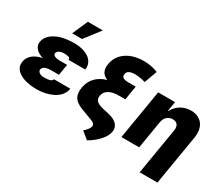

<svg xmlns="http://www.w3.org/2000/svg" viewBox="-154 -1212 2140 1835"><g transform="rotate(30 915.5 -294.5)"><path d="M162.3 -278.4Q108.7 -293.7 80.8 -325.8Q52.9 -358 59.7 -397.7Q67.5 -446.7 108.5 -482.2Q149.5 -517.8 212.5 -535.2Q275.6 -552.6 353.7 -552.6Q403.1 -552.6 445 -541.2Q486.9 -529.8 516.5 -509.1Q546.2 -488.3 560.4 -456.5Q574.6 -424.7 568.2 -386.4H383.5Q386.7 -405.2 369.5 -412.1Q352.3 -419 318.2 -419Q283 -419 263 -406.4Q242.9 -393.8 240.1 -377.8Q237.2 -359.7 257.1 -348.9Q277 -338.1 311.1 -338.1H396.3L387.1 -286.9H387.8L376.4 -217.3H291.2Q203.5 -217.3 194.6 -170.5Q192.5 -152.3 210.8 -138Q229 -123.6 267 -123.6Q350.9 -123.6 355.1 -156.2H536.9Q530.5 -114.7 503.6 -82Q476.6 -49.4 437.3 -29.8Q398.1 -10.3 352.8 -0.2Q307.5 9.9 259.9 9.9Q182.2 9.9 123 -8.9Q63.9 -27.7 32.8 -64.3Q1.8 -100.9 9.9 -149.1Q18.1 -199.2 57.5 -232.2Q96.9 -265.3 162.3 -278.4ZM286.9 -623.6 362.2 -794H527L396.3 -623.6Z M1171.2 -707.4 1120 -566.8Q1055 -585.2 1007.1 -585.2Q922.2 -585.2 914.8 -537.6Q910.2 -509.9 927.9 -497.9Q945.7 -485.8 988.6 -485.8H1068.2L1051.1 -383.5L1042.6 -331H970.2Q902.3 -331 861.9 -307.4Q821.4 -283.7 813.9 -240.1Q807.9 -201.3 829.5 -180Q851.2 -158.7 911.9 -144.9L969.5 -132.1Q1039.8 -116.1 1069.6 -81.5Q1099.4 -46.9 1090.9 0Q1081.7 50.1 1033.9 102.6Q986.2 155.2 920.5 191.8L841.6 126.4Q862.6 110.8 879.1 88.8Q895.6 66.8 898.4 51.1Q900.6 37.3 891.2 24.7Q881.7 12.1 864.3 5.7L740.8 -40.5Q666.2 -68.5 640.3 -108.7Q614.3 -148.8 625.7 -218.8Q649.1 -359 800.8 -405.9Q756.7 -422.9 740.1 -455.8Q723.4 -488.6 731.5 -539.8Q746.8 -632.1 823.5 -684.7Q900.2 -737.2 1019.2 -737.2Q1095.9 -737.2 1171.2 -707.4Z M1437.5 -306.8 1386.4 0H1190.3L1281.2 -545.5H1467.3L1450.3 -441.8H1456Q1482.2 -493.6 1532 -523.1Q1581.7 -552.6 1642 -552.6Q1698.9 -552.6 1737.9 -526.3Q1777 -500 1792.4 -453.7Q1807.9 -407.3 1798.3 -348L1706 204.5H1509.9L1595.2 -306.8Q1601.9 -347.7 1585 -370.6Q1568.2 -393.5 1531.2 -393.5Q1494.7 -393.5 1469.5 -370.2Q1444.2 -346.9 1437.5 -306.8Z"/></g></svg>

Font: Karasuma Gothic
Style: Italic
Weight: 900
Italic angle: -9.39999°
Designer: Rasmus Andersson / Ryoko Nishizuka
Foundry: Genbu
Version: Version 1.00